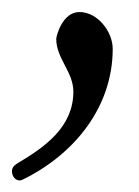

<svg xmlns="http://www.w3.org/2000/svg" viewBox="-30 -118 234 324"><path d="M1 156.7C-3.9 159.7 -9.8 163.1 -9.8 170.9C-9.8 178.7 -4.9 186.5 3.4 186.5C4.9 186.5 6.3 186 8.3 185.1C95.2 142.6 160.2 63 160.2 -35.6C160.2 -64.5 134.8 -97.7 104 -97.7C75.2 -97.7 64.9 -57.1 64.9 -52.2C64.9 -19.5 93.8 3.4 93.8 36.6C93.8 96.2 45.9 129.9 1 156.7Z"/></svg>

Font: Cardo
Style: Italic
Weight: 400
Designer: David J. Perry
Foundry: David J. Perry
Version: Version 0.99